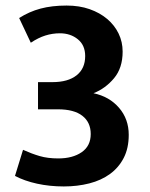

<svg xmlns="http://www.w3.org/2000/svg" viewBox="-20 -661 540 692"><path d="M49 -596Q85 -619 126 -630Q167 -641 220 -641Q266 -641 303 -628Q340 -615 366.5 -592.5Q393 -570 407.5 -540Q422 -510 422 -475Q422 -416 391 -379Q360 -342 317 -325Q374 -313 409 -272.5Q444 -232 444 -175Q444 -127 426 -92Q408 -57 376.5 -34Q345 -11 302 0Q259 11 210 11Q159 11 113.5 1Q68 -9 34 -27L63 -121Q94 -107 123 -98.5Q152 -90 190 -90Q242 -90 274.5 -112.5Q307 -135 307 -178Q307 -220 277 -243.5Q247 -267 189 -267H117V-365H169Q225 -365 256 -389.5Q287 -414 287 -459Q287 -498 260.5 -519.5Q234 -541 196 -541Q169 -541 143.5 -533Q118 -525 91 -507Z"/></svg>

Font: Mukta
Style: Bold
Weight: 700
Designer: Girish Dalvi and Yashodeep Gholap
Foundry: Ek Type
Version: Version 2.538;PS 1.002;hotconv 16.6.51;makeotf.lib2.5.65220;